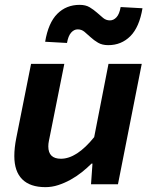

<svg xmlns="http://www.w3.org/2000/svg" viewBox="-20 -759 640 791"><path d="M167 12Q104 12 71.5 -20.5Q39 -53 39 -116Q39 -150 47 -190L108 -496H245L187 -206Q184 -191 181.5 -179Q179 -167 179 -156Q179 -105 231 -105Q296 -105 368 -194L427 -496H564L466 0H355L361 -85H357Q339 -67 317 -49.5Q295 -32 270.5 -18.5Q246 -5 220 3.5Q194 12 167 12ZM426 -573Q401 -573 384 -583Q367 -593 353.5 -605.5Q340 -618 328 -628Q316 -638 300 -638Q285 -638 273 -624.5Q261 -611 256 -582L166 -587Q179 -665 216 -702Q253 -739 308 -739Q333 -739 349.5 -729Q366 -719 379.5 -707Q393 -695 405 -685Q417 -675 433 -675Q448 -675 460 -688Q472 -701 477 -730L567 -725Q554 -647 517 -610Q480 -573 426 -573Z"/></svg>

Font: Source Code Pro
Style: Bold Italic
Weight: 700
Italic angle: -11°
Monospace: yes
Designer: Paul D. Hunt, Teo Tuominen
Foundry: Adobe Systems Incorporated
Version: Version 1.050;PS 1.000;hotconv 16.6.51;makeotf.lib2.5.65220